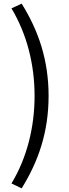

<svg xmlns="http://www.w3.org/2000/svg" viewBox="-20 -838 378 1055"><path d="M99 197C192 47 247 -114 247 -311C247 -507 192 -669 99 -818L43 -792C129 -649 170 -481 170 -311C170 -141 129 28 43 170Z"/></svg>

Font: Kinto Sans
Style: Regular
Weight: 400
Designer: Authors: Ryoko NISHIZUKA  (kana & ideographs); Paul D. Hunt (Latin, Greek & Cyrillic); Wenlong ZHANG  (bopomofo); Sandol
Foundry: Adobe Systems Incorporated, ookami Inc.
Version: Version 0.001